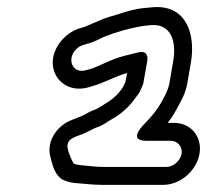

<svg xmlns="http://www.w3.org/2000/svg" viewBox="-20 -753 578 536"><path d="M487 -324C484 -305 464 -287 445 -287H271C253 -287 232 -289 214 -291C203 -292 194 -293 186 -296C181 -303 173 -323 170 -334C160 -371 197 -370 224 -385L244 -395C252 -398 261 -401 271 -407L290 -419C318 -434 342 -456 359 -481C372 -496 372 -502 377 -512C378 -515 380 -518 380 -520L391 -582C391 -584 398 -616 363 -606C341 -600 315 -596 289 -584C269 -576 244 -563 231 -560L220 -557C185 -547 168 -582 187 -609C197 -622 206 -626 221 -630C242 -635 263 -647 270 -650C303 -663 342 -675 383 -681L404 -683C453 -686 475 -644 463 -579L453 -521C449 -501 442 -489 432 -470C420 -448 405 -430 388 -412C382 -406 333 -360 389 -360H457C476 -360 490 -343 487 -324ZM537 -324C545 -371 513 -410 466 -410H448C458 -422 468 -438 476 -454C486 -472 498 -492 503 -521L513 -579C526 -655 502 -739 409 -733L387 -731C361 -729 335 -722 309 -713C294 -709 277 -704 258 -696C244 -690 222 -680 216 -678L206 -675C183 -669 162 -654 147 -634C97 -566 149 -488 226 -509L236 -512C273 -522 300 -540 335 -549L330 -524C320 -504 327 -515 320 -505C307 -486 289 -472 270 -461L250 -449C246 -447 234 -443 227 -439C210 -429 206 -428 180 -418C141 -403 108 -360 121 -314C125 -300 131 -262 158 -250C171 -244 185 -242 202 -241C217 -240 240 -237 262 -237H436C484 -237 529 -277 537 -324Z"/></svg>

Font: Blanket
Style: BdOutlineObl
Weight: 700
Foundry: Cannot Into Space Fonts
Version: Version 0.9